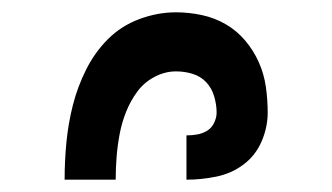

<svg xmlns="http://www.w3.org/2000/svg" viewBox="-20 -800 540 312"><path d="M85 -508Q85 -539 88 -569.5Q91 -600 98.5 -629.5Q106 -659 120 -687Q134 -715 155.5 -736.5Q177 -758 206.5 -769Q236 -780 266 -780Q287 -780 308 -775.5Q329 -771 347 -760.5Q365 -750 378.5 -734Q392 -718 400.5 -699Q409 -680 412 -659Q415 -638 415 -617Q415 -593 405 -570Q395 -547 375.5 -532.5Q356 -518 331.5 -513Q307 -508 283 -508V-580Q292 -580 300.5 -581.5Q309 -583 316.5 -587.5Q324 -592 328 -600.5Q332 -609 332 -617Q332 -630 328 -643.5Q324 -657 315 -666.5Q306 -676 293 -680Q280 -684 266 -684Q248 -684 231 -675Q214 -666 203 -651Q192 -636 185 -618.5Q178 -601 174.5 -582.5Q171 -564 169.5 -545.5Q168 -527 168 -508Z"/></svg>

Font: Moesevka
Style: Bold
Weight: 700
Monospace: yes
Designer: Belleve Invis
Foundry: Belleve Invis
Version: Version 32.5.0; ttfautohint (v1.8.4)